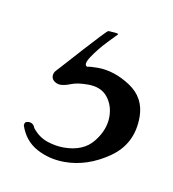

<svg xmlns="http://www.w3.org/2000/svg" viewBox="-36 -36 209 232"><g transform="rotate(10 68.0 80.5)"><path d="M56 163Q37 163 21.5 154.5Q6 146 0 128Q0 123 5 123Q11 123 13 129Q21 139 31.5 142.5Q42 146 52 146Q76 146 88 131Q100 116 100 100Q100 86 92 76Q84 66 68 66Q55 66 47.5 69Q40 72 35 72Q31 72 27.5 69.5Q24 67 24 63Q24 59 27 56Q29 54 37 45Q45 36 55 25Q65 14 72.5 6Q80 -2 81 -2Q83 -2 88.5 -1.5Q94 -1 93 0Q91 2 81.5 12Q72 22 65 32.5Q58 43 63 45Q67 44 76 44Q96 44 116 57Q136 70 136 94Q136 127 110 145Q84 163 56 163Z"/></g></svg>

Font: Fleur De Leah
Style: Regular
Weight: 400
Designer: Robert E. Leuschke
Foundry: Robert E. Leuschke
Version: Version 1.010; ttfautohint (v1.8.3)